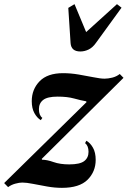

<svg xmlns="http://www.w3.org/2000/svg" viewBox="-85 -891 615 925"><path d="M-46 10.5 -65 -9 332 -399 330 -403Q304 -407.5 271.8 -416.5Q239.5 -425.5 192.5 -425.5Q143.5 -425.5 123 -409.5Q102.5 -393.5 102.5 -365Q102.5 -335.5 119 -323L111.5 -312Q93 -323.5 80.5 -346.5Q68 -369.5 68 -403.5Q68 -460.5 105.8 -499.5Q143.5 -538.5 219 -538.5Q255 -538.5 293.8 -532Q332.5 -525.5 365.8 -518.8Q399 -512 419 -512Q435.5 -512 455.8 -517Q476 -522 492 -534.5L510 -516L116 -125.5L117.5 -121.5Q141.5 -121.5 173 -110.2Q204.5 -99 248.5 -99Q300 -99 320.8 -115Q341.5 -131 341.5 -159.5Q341.5 -188.5 325 -201.5L331 -213Q350 -202.5 363 -179.2Q376 -156 376 -121Q376 -64 336.8 -25Q297.5 14 213.5 14Q178.5 14 142 7.5Q105.5 1 74 -5.2Q42.5 -11.5 22.5 -11.5Q8 -11.5 -11.2 -6.2Q-30.5 -1 -46 10.5ZM302 -643Q258 -643 255 -683.5L244 -853L274 -871L330 -736.5L478.5 -871L500.5 -854L377 -684Q361.5 -662 342 -652.5Q322.5 -643 302 -643Z"/></svg>

Font: Libre Caslon Condensed Bold
Style: Italic
Weight: 700
Italic angle: -22.583°
Designer: Pablo Impallari, Rodrigo Fuenzalida, Katja Schimmel, Ertekin Erdin
Foundry: Pablo Impallari, Rodrigo Fuenzalida
Version: Version 2.000; ttfautohint (v1.8.4.7-5d5b);gftools[0.9.33]